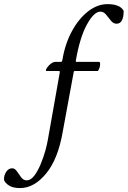

<svg xmlns="http://www.w3.org/2000/svg" viewBox="-135 -703 631 948"><path d="M395.5 -682.6Q458 -682.6 475.6 -649.4Q475.6 -585.9 440.4 -585.9Q424.8 -585.9 412.8 -600.8Q400.9 -615.7 388.9 -630.6Q377 -645.5 360.4 -645.5Q329.1 -645.5 293.9 -581.5Q259.3 -518.6 239.3 -403.3V-401.4Q239.3 -397.5 242.2 -397.5H354.5Q359.4 -397.5 359.4 -385.7Q359.4 -369.6 348.6 -352.5H234.4Q229 -352.5 228.5 -344.7L174.8 -52.7Q151.4 83 92.3 154.3Q33.2 225.6 -36.1 225.6Q-70.3 225.6 -89.8 213.4Q-109.4 201.2 -115.2 185.5Q-116.2 163.1 -104.5 145.5Q-92.8 127.9 -75.2 127.9Q-61.5 127.9 -51.5 142.8Q-41.5 157.7 -30.5 172.6Q-19.5 187.5 -2.9 187.5Q16.6 187.5 33.9 164.8Q51.3 142.1 65.4 108.4Q79.6 74.7 88.9 41Q98.1 7.3 101.6 -14.6L160.2 -345.7V-347.7Q160.2 -352.5 157.2 -352.5H93.8Q91.8 -352.5 91.8 -355.5Q91.8 -361.3 99.1 -371.3Q106.4 -381.3 117.4 -389.4Q128.4 -397.5 138.7 -397.5H167Q170.9 -397.5 172.9 -406.2Q186 -486.3 220 -548.8Q253.9 -611.3 300 -647Q346.2 -682.6 395.5 -682.6Z"/></svg>

Font: Metal
Style: Regular
Weight: 400
Designer: Danh Hong
Version: Version 8.002; ttfautohint (v1.8.3)